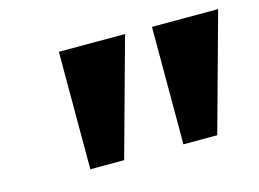

<svg xmlns="http://www.w3.org/2000/svg" viewBox="-57 -816 687 510"><g transform="rotate(-15 287.0 -561.5)"><path d="M318 -723H136V-400H229ZM574 -723H392V-400H485Z"/></g></svg>

Font: United Sans Black
Style: Italic
Weight: 900
Italic angle: -8°
Designer: Pablo Impallari, Rodrigo Fuenzalida (Modified by Dan O. Williams)
Version: Version 1.000;PS 001.000;hotconv 1.0.88;makeotf.lib2.5.64775